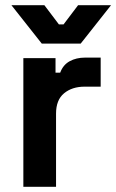

<svg xmlns="http://www.w3.org/2000/svg" viewBox="-20 -720 448 740"><path d="M70 0V-496H194V-440H212Q223 -470 248.5 -484Q274 -498 308 -498H368V-386H306Q258 -386 227 -360.5Q196 -335 196 -282V0ZM141 -552 24 -700H151L207 -626H225L281 -700H408L291 -552Z"/></svg>

Font: Space Grotesk Light
Style: Bold
Weight: 700
Version: Version 2.000